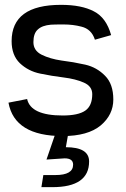

<svg xmlns="http://www.w3.org/2000/svg" viewBox="-20 -557 520 793"><path d="M159 166 151 216H196Q348 216 348 110Q348 51 252 51L261 0H207L172 102L247 97Q282 97 282 123Q282 166 209 166ZM439 -412Q419 -484 368 -510Q317 -537 232 -537Q28 -537 28 -387Q28 -329 62 -296Q97 -263 146 -253Q194 -243 243 -237Q292 -231 326 -216Q361 -201 361 -168Q361 -120 332 -100Q303 -80 239 -80Q107 -80 92 -148L15 -133Q40 5 239 5Q343 5 396 -39Q448 -83 448 -146Q448 -210 414 -244Q380 -279 332 -290Q283 -301 234 -307Q186 -314 152 -331Q118 -348 118 -383Q118 -419 136 -435Q154 -452 190 -455Q203 -456 242 -456Q282 -456 316 -447Q358 -437 372 -393Z"/></svg>

Font: Sawarabi Gothic
Style: Regular
Weight: 400
Designer: mshio (mshio@users.sourceforge.jp)
Version: Version 20141215